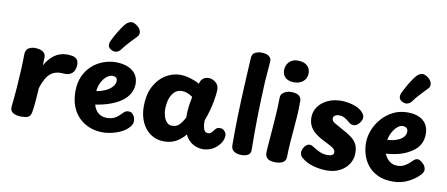

<svg xmlns="http://www.w3.org/2000/svg" viewBox="-75 -1184 3518 1512"><g transform="rotate(10 1684.0 -428.0)"><path d="M83.1 -480Q84.1 -516 107.2 -529.5Q130.2 -543 157.1 -543Q179.2 -543 199.4 -537.3Q219.7 -531.7 232.4 -518Q245.1 -504.3 244.1 -480L242.1 -419Q272.2 -473 314.9 -504.5Q357.7 -536 416.1 -536Q435.8 -536 456.9 -532.7Q478 -529.4 493.1 -515.7Q508.1 -501.9 508.1 -470Q508.1 -446.6 498.8 -425.4Q489.6 -404.3 468.7 -392.7Q447.8 -381 413.1 -383.6Q380 -386.8 354.2 -380.1Q328.4 -373.4 308.2 -356.2Q287.9 -339 271.8 -309.6Q255.8 -280.2 242.1 -237Q239.9 -202.3 238.1 -174.6Q236.2 -146.9 234.1 -124.1Q232 -101.3 229.8 -81.6Q227.6 -61.8 224.3 -43Q219.2 -12.7 201.8 -2.3Q184.4 8 143.1 8Q104.6 8 78.7 -6.8Q52.9 -21.7 56.4 -57Q65.9 -142.1 71.5 -220.4Q77.1 -298.8 80.1 -365.4Q83.1 -432 83.1 -480Z M668.7 -181 663.7 -287.8Q721.9 -295 760.1 -312.2Q798.2 -329.4 817.1 -352.1Q836 -374.8 836 -398.2Q836 -417.7 825.3 -425.2Q814.6 -432.7 798.2 -432.7Q780.2 -432.7 761.1 -420.9Q741.9 -409.2 726.3 -388.1Q710.8 -367 701.1 -338.6Q691.4 -310.1 691.4 -275.7Q691.4 -209.4 706.7 -170.8Q721.9 -132.1 748.7 -115.6Q775.4 -99 810 -99Q844.3 -99 868.7 -111Q893 -123 917 -148Q928 -160 940.4 -169.5Q952.8 -179 969.1 -179Q988.9 -179 1001.3 -167.8Q1013.7 -156.6 1019.3 -140.7Q1025 -124.8 1025 -111.4Q1025 -101.4 1021.7 -90.3Q1018.4 -79.2 1008.3 -66.6Q986.7 -38.9 950.9 -19.9Q915.1 -1 874.4 9Q833.7 19 794 19Q741.3 19 693.7 1Q646.1 -17 609.1 -52.5Q572 -88 551 -140.5Q530 -193 530 -261Q530 -332 554 -384.5Q578 -437 618.1 -472.5Q658.1 -508 707.2 -525.5Q756.3 -543 806 -543Q858.9 -543 899.7 -526.8Q940.6 -510.7 963.8 -479.1Q987 -447.6 987 -400.2Q987 -372.3 974.2 -339.6Q961.3 -306.9 927.4 -275.6Q893.6 -244.3 830.7 -219.2Q767.9 -194 668.7 -181Z M825.8 -646.6Q814.7 -631.6 795.2 -625.6Q775.8 -619.6 752 -632.1Q729.7 -644.8 727 -661.9Q724.3 -679.1 730.6 -693.9Q742 -719.2 758.7 -749.2Q775.3 -779.2 793.2 -806.2Q811 -833.2 823.6 -847.8Q841.3 -867.6 862.5 -873.7Q883.7 -879.9 913.2 -859.6Q941.4 -840.2 947.5 -814.9Q953.6 -789.6 936.6 -771.6Q924.2 -758 890.9 -723.8Q857.7 -689.6 825.8 -646.6Z M1080.7 -240Q1080.7 -332 1114.2 -397.4Q1147.7 -462.9 1203.6 -498.2Q1259.4 -533.6 1325.2 -533.6Q1350.8 -533.6 1378.8 -526.8Q1406.9 -520.1 1432.9 -510.4Q1458.9 -500.7 1476.6 -489.7L1483.1 -507.7Q1489.4 -523.6 1505.7 -535.6Q1522 -547.6 1545.1 -547.6Q1576.8 -547.6 1602.7 -526.1Q1628.7 -504.7 1628.7 -467.6Q1628.7 -451.8 1625.7 -427.2Q1622.7 -402.6 1616.6 -369.3Q1610.4 -336 1599.6 -296.4Q1588.7 -256.9 1572.1 -212Q1572.1 -177.6 1577.2 -156.7Q1582.2 -135.9 1592.1 -127.1Q1602 -118.3 1617.1 -118.3Q1629.6 -118.3 1639.2 -126.9Q1648.9 -135.4 1659.3 -150.4Q1669 -163.9 1678.1 -169.4Q1687.1 -174.9 1702.4 -174.9Q1725.4 -174.9 1739.8 -158.1Q1754.2 -141.3 1754.2 -123Q1754.2 -105 1746.9 -86.4Q1739.6 -67.9 1727.7 -53Q1703 -21.3 1669.2 -4.5Q1635.4 12.3 1596.6 12.3Q1568.2 12.3 1540.3 2.1Q1512.4 -8.1 1489.9 -29.1Q1467.3 -50 1454.2 -79.9Q1419.9 -38.3 1378.9 -16.5Q1338 5.3 1283.3 5.3Q1224.2 5.3 1178.4 -25.6Q1132.7 -56.4 1106.7 -111.7Q1080.7 -167 1080.7 -240ZM1250.7 -246Q1250.7 -227.1 1254.9 -206.4Q1259.2 -185.8 1267.9 -167.7Q1276.7 -149.6 1291 -138.3Q1305.3 -127.1 1324.7 -127.1Q1362.8 -127.1 1384.8 -150.4Q1406.8 -173.8 1425.7 -210Q1424.9 -238.9 1427.2 -269.5Q1429.6 -300.1 1434.3 -328.6Q1439 -357.1 1443.7 -378.1Q1421.4 -393.1 1400.6 -401.6Q1379.8 -410.1 1356.1 -410.1Q1323.8 -410.1 1299.9 -389.2Q1276.1 -368.2 1263.4 -331.3Q1250.7 -294.4 1250.7 -246Z M1845.1 -762Q1847.1 -793.9 1870.4 -805.4Q1893.8 -817 1922.2 -817Q1941.8 -817 1960.1 -811.7Q1978.3 -806.4 1990 -792.8Q2001.7 -779.1 1999.9 -754Q1998.7 -738.9 1996.3 -710.6Q1993.9 -682.3 1991.5 -650.2Q1989.1 -618 1987.1 -590Q1980.1 -445 1977.5 -314.4Q1974.9 -183.9 1977.2 -50Q1978.2 -18.9 1956.4 -6.9Q1934.7 5 1906 5Q1886.4 5 1867 -0.3Q1847.6 -5.6 1834.7 -19.3Q1821.9 -33.1 1821.1 -58Q1820.3 -183.1 1823.8 -302.4Q1827.3 -421.8 1833.2 -536.9Q1839.1 -652 1845.1 -762Z M2122.8 -491.7Q2122.8 -511.9 2135.1 -525.2Q2147.4 -538.4 2166.1 -545.3Q2184.8 -552.1 2202.8 -552.1Q2245.3 -552.1 2266.2 -537.1Q2287.1 -522 2287.1 -492.4Q2287.1 -424.3 2283.4 -370.7Q2279.8 -317 2275.2 -267.6Q2270.7 -218.1 2266.6 -163.9Q2262.6 -109.8 2260.8 -40.4Q2260 -12.1 2238.1 1.4Q2216.1 15 2178.4 15Q2142.9 15 2124.7 5.2Q2106.6 -4.6 2100.7 -19.3Q2094.9 -34.1 2094.9 -49.1Q2094.9 -58.1 2097.6 -93.1Q2100.2 -128.1 2104.3 -178.8Q2108.3 -229.6 2112.9 -286.9Q2117.4 -344.2 2120.1 -397.9Q2122.8 -451.6 2122.8 -491.7ZM2119.7 -711.2Q2119.7 -739.1 2131.8 -760.1Q2144 -781.1 2164.4 -792.7Q2184.8 -804.3 2209.6 -804.3Q2253.2 -804.3 2275.7 -790.6Q2298.2 -776.8 2306.3 -757.7Q2314.4 -738.6 2314.4 -721.8Q2314.4 -680 2285.8 -655.3Q2257.1 -630.6 2212 -630.6Q2170.7 -630.6 2145.2 -651.3Q2119.7 -672 2119.7 -711.2Z M2779.3 -492.8Q2787.1 -484.8 2792.6 -474.1Q2798.1 -463.3 2798.1 -450.1Q2798.1 -436.6 2788.5 -420.1Q2778.9 -403.6 2764.2 -391.8Q2749.6 -380.1 2733.1 -380.1Q2718.4 -380.1 2709.3 -385.1Q2700.1 -390.1 2692.3 -397.1Q2677.7 -411.3 2655.7 -424Q2633.8 -436.7 2608.1 -436.7Q2590.7 -436.7 2576.8 -428.4Q2562.9 -420.2 2562.9 -403.6Q2562.9 -384.2 2583.4 -371.3Q2603.9 -358.4 2650.7 -333.1Q2690.3 -312.2 2720.9 -291.1Q2751.4 -269.9 2768.7 -240.7Q2785.9 -211.4 2785.9 -164.4Q2785.9 -118.2 2761.3 -79Q2736.8 -39.8 2691.9 -15.9Q2647.1 8 2586.4 8Q2531.4 8 2477.4 -7.2Q2423.4 -22.3 2385.4 -54.6Q2376.9 -62.1 2370.4 -71.6Q2363.9 -81 2363.9 -96.6Q2363.9 -123.1 2381.9 -145.8Q2400 -168.4 2420.9 -168.4Q2429 -168.4 2434.9 -166.4Q2440.8 -164.4 2447.8 -159.4Q2479.8 -138.3 2509.1 -125.3Q2538.4 -112.3 2572.4 -112.3Q2595.7 -112.3 2608.5 -120.1Q2621.3 -127.9 2621.3 -141.3Q2621.3 -162.6 2600.1 -177Q2578.8 -191.4 2544.1 -208.1Q2487.2 -235.3 2455 -261.7Q2422.8 -288 2409.3 -317.7Q2395.8 -347.3 2395.8 -382.9Q2395.8 -431.1 2423.4 -469.3Q2451 -507.6 2498.4 -529.8Q2545.8 -552.1 2605.8 -552.1Q2652.8 -552.1 2702 -537.5Q2751.2 -522.9 2779.3 -492.8Z M3113.2 3.9Q3044.2 3.9 2995 -18.9Q2945.8 -41.7 2914.6 -79.6Q2883.4 -117.4 2868.7 -164.7Q2854 -212 2854 -260Q2854 -312.6 2874.5 -364.1Q2895 -415.7 2932.7 -458.4Q2970.3 -501.2 3021.8 -527Q3073.3 -552.8 3136.1 -552.8Q3191.6 -552.8 3229.5 -535.3Q3267.4 -517.8 3286.7 -485.8Q3306 -453.9 3306 -410Q3306 -362.6 3286.2 -326.6Q3266.3 -290.7 3229.1 -266.1Q3184.3 -235.8 3133.2 -221.5Q3082 -207.2 3022.3 -202.9Q3031.1 -182.4 3044.8 -164.9Q3058.6 -147.4 3079.3 -136.3Q3100 -125.2 3128.1 -125.2Q3162.8 -125.2 3190.7 -142.4Q3218.6 -159.7 3240.4 -183Q3251.9 -195.7 3260.9 -199.4Q3270 -203.2 3277 -203.2Q3290.6 -203.2 3304.8 -193.3Q3319.1 -183.4 3330.6 -169.2Q3342 -154.9 3344.3 -139.8Q3347.7 -125.6 3341.2 -111.8Q3334.7 -98.1 3327.7 -91.1Q3290.7 -51.1 3235.3 -23.6Q3180 3.9 3113.2 3.9ZM3015.2 -312.1Q3042 -314.1 3059.3 -317.4Q3076.6 -320.8 3101.1 -331.1Q3124.8 -340.2 3142 -359.3Q3159.2 -378.3 3159.2 -404Q3159.2 -414.1 3154.7 -422.1Q3150.1 -430.1 3141.1 -435.3Q3132.1 -440.4 3118.3 -440.4Q3098.8 -440.4 3081.1 -427.6Q3063.3 -414.7 3049.7 -395Q3036 -375.3 3026.9 -353.3Q3017.9 -331.2 3015.2 -312.1Z M3152.8 -642.6Q3141.7 -627.6 3122.2 -621.6Q3102.8 -615.6 3079 -628.1Q3056.7 -640.8 3054 -657.9Q3051.3 -675.1 3057.6 -689.9Q3069 -715.2 3085.7 -745.2Q3102.3 -775.2 3120.2 -802.2Q3138 -829.2 3150.6 -843.8Q3168.3 -863.6 3189.5 -869.7Q3210.7 -875.9 3240.2 -855.6Q3268.4 -836.2 3274.5 -810.9Q3280.6 -785.6 3263.6 -767.6Q3251.2 -754 3217.9 -719.8Q3184.7 -685.6 3152.8 -642.6Z"/></g></svg>

Font: Playpen Sans Arabic
Style: Regular
Weight: 400
Designer: Azza Alameddine, Laura Meseguer, Veronika Burian, José Scaglione
Foundry: TypeTogether
Version: Version 2.000